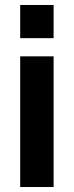

<svg xmlns="http://www.w3.org/2000/svg" viewBox="-20 -750 295 770"><path d="M61 -597H195V-730H61ZM61 0H195V-524H61Z"/></svg>

Font: FIGSv2-sans-serif
Style: Bold
Weight: 700
Designer: Matt McInerney, Pablo Impallari, Rodrigo Fuenzalida,Mirko Velimirovic
Foundry: Matt McInerney, Pablo Impallari, Rodrigo Fuenzalida
Version: Version 4.021;hotconv 1.0.109;makeotfexe 2.5.65596